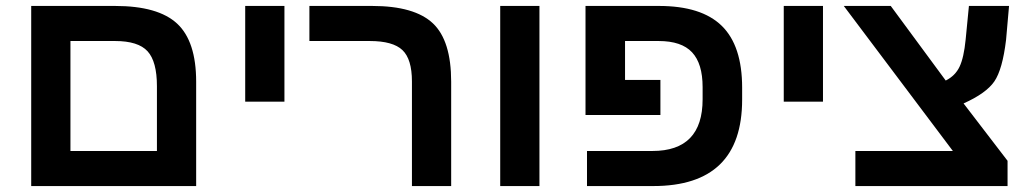

<svg xmlns="http://www.w3.org/2000/svg" viewBox="-20 -626 3463 646"><path d="M640 -351V0H85V-606H367Q512 -606 576 -546.5Q640 -487 640 -351ZM367 -488H217V-118H508V-336Q508 -419 476.5 -453.5Q445 -488 367 -488Z M805 -284V-606H937V-284Z M1498 -351V0H1366V-352Q1366 -427 1334 -457.5Q1302 -488 1224 -488H1021V-606H1232Q1375 -606 1437 -547Q1498 -489 1498 -351Z M1663 0V-606H1795V0Z M2344 -292V-333Q2344 -412 2308.5 -450Q2273 -488 2196 -488H2083V-357H2202V-239H1950V-606H2197Q2340 -606 2408.5 -539Q2477 -472 2477 -331V-291Q2477 0 2178 0H1955V-118H2175Q2344 -118 2344 -292Z M2617 -284V-606H2749V-284Z M3370 -85V0H2858V-118H3186L2819 -606H2977L3162 -355Q3194 -371 3208.5 -401.5Q3223 -432 3229 -493L3240 -606H3375L3365 -492Q3353 -392 3325.5 -352Q3298 -312 3222 -278Z"/></svg>

Font: Libra Sans
Style: Bold
Weight: 700
Foundry: Context Ltd
Version: Version 1.000